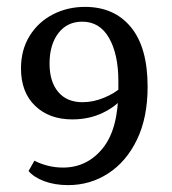

<svg xmlns="http://www.w3.org/2000/svg" viewBox="-20 -528 500 558"><path d="M227 -508Q312 -508 360.5 -449Q409 -390 409 -276Q409 -186 378 -122Q347 -58 294.5 -24Q242 10 178 10Q139 10 108.5 -1.5Q78 -13 63 -31L80 -61Q97 -52 118.5 -46.5Q140 -41 163 -41Q233 -41 278.5 -97Q324 -153 324 -268V-292Q324 -370 297 -417.5Q270 -465 219 -465Q175 -465 149.5 -431.5Q124 -398 124 -343Q124 -291 149 -261Q174 -231 220 -231Q251 -231 282.5 -244Q314 -257 333 -275L337 -245Q318 -219 278.5 -200Q239 -181 190 -181Q123 -181 82 -220.5Q41 -260 41 -329Q41 -383 66 -423.5Q91 -464 133.5 -486Q176 -508 227 -508Z"/></svg>

Font: Yrsa
Style: Regular
Weight: 400
Designer: Anna Giedrys (Yrsa+Rasa design), David Brezina (Yrsa art-direction, Rasa art-direction, design)
Foundry: Rosetta Type Foundry
Version: Version 2.004